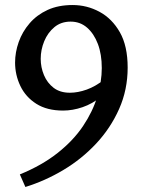

<svg xmlns="http://www.w3.org/2000/svg" viewBox="-20 -529 570 764"><path d="M269 -509Q326 -509 376 -482Q426 -455 457 -400.5Q488 -346 488 -260Q488 -172 454 -95.5Q420 -19 362.5 42.5Q305 104 232 147.5Q159 191 81 215L59 165Q147 129 209.5 79.5Q272 30 310.5 -27.5Q349 -85 367 -144.5Q385 -204 385 -258Q385 -313 369.5 -354Q354 -395 326.5 -419Q299 -443 261 -443Q223 -443 196.5 -421Q170 -399 156 -365Q142 -331 142 -295Q142 -261 155 -230Q168 -199 193.5 -179.5Q219 -160 258 -160Q290 -160 325 -172.5Q360 -185 394 -212L382 -144Q348 -116 308.5 -102.5Q269 -89 231 -89Q167 -89 124.5 -116Q82 -143 61 -187Q40 -231 40 -280Q40 -321 54.5 -362Q69 -403 98 -436.5Q127 -470 169.5 -489.5Q212 -509 269 -509Z"/></svg>

Font: Rosario Medium
Style: Regular
Weight: 500
Version: Version 1.201